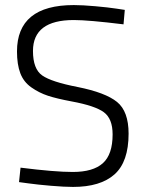

<svg xmlns="http://www.w3.org/2000/svg" viewBox="-20 -729 574 757"><path d="M472 -690 467 -633Q329 -650 271 -650Q110 -650 110 -528Q110 -457 146.5 -431.5Q183 -406 286 -386Q396 -364 441.5 -327Q487 -290 487 -202Q487 -91 431.5 -41.5Q376 8 268 8Q234 8 181 3.5Q128 -1 92 -6L55 -11L61 -68Q196 -51 267 -51Q347 -51 385.5 -85.5Q424 -120 424 -199Q424 -261 389.5 -286.5Q355 -312 263 -329Q204 -340 169 -351.5Q134 -363 103.5 -384.5Q73 -406 60 -440.5Q47 -475 47 -526Q47 -709 271 -709Q305 -709 355.5 -704.5Q406 -700 439 -695Z"/></svg>

Font: TitilliumText22L Lt
Style: Thin
Weight: 300
Designer: Campivisivi
Foundry: Campivisivi
Version: 1.000